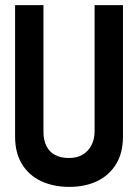

<svg xmlns="http://www.w3.org/2000/svg" viewBox="-20 -720 541 751"><path d="M461 -186V-700H350V-207Q350 -176 338 -152.5Q326 -129 304 -115.5Q282 -102 250 -102Q217 -102 195 -114Q173 -126 161.5 -149Q150 -172 150 -205V-700H39V-186Q39 -122 66 -78Q93 -34 141 -11.5Q189 11 251 11Q313 11 360 -11.5Q407 -34 434 -78Q461 -122 461 -186Z"/></svg>

Font: Advent Pro
Style: Bold
Weight: 700
Designer: VivaRado, Andreas Kalpakidis
Foundry: VivaRado, Andreas Kalpakidis
Version: Version 3.000